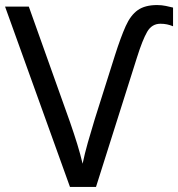

<svg xmlns="http://www.w3.org/2000/svg" viewBox="-20 -740 705 760"><path d="M615 -646Q581 -646 562.5 -614Q544 -582 522 -512L360 0H257L0 -714H94L257 -257Q274 -208 286 -169Q298 -130 307 -92Q315 -131 327.5 -175Q340 -219 355 -268L435 -521Q458 -593 477.5 -636.5Q497 -680 525.5 -700Q554 -720 602 -720Q620 -720 636.5 -716.5Q653 -713 665 -710V-636Q653 -641 641 -643.5Q629 -646 615 -646Z"/></svg>

Font: Noto Sans
Style: Regular
Weight: 400
Designer: Monotype Design Team
Foundry: Monotype Imaging Inc.
Version: Version 2.007